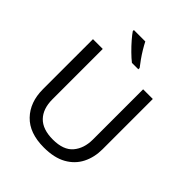

<svg xmlns="http://www.w3.org/2000/svg" viewBox="-259 -1091 1248 1248"><g transform="rotate(45 365.5 -467.0)"><path d="M640 -252Q640 -178 610 -118.5Q580 -59 518.5 -24.5Q457 10 362 10Q229 10 159.5 -62.5Q90 -135 90 -254V-714H180V-251Q180 -164 226.5 -116Q273 -68 367 -68Q464 -68 507.5 -119.5Q551 -171 551 -252V-714H640ZM341 -944Q352 -922 368.5 -894.5Q385 -867 403.5 -841Q422 -815 437 -796V-784H378Q355 -802 326 -830.5Q297 -859 272.5 -887.5Q248 -916 236 -934V-944Z"/></g></svg>

Font: Noto Sans Wancho
Style: Regular
Weight: 400
Designer: Monotype Design Team
Foundry: Monotype Imaging Inc.
Version: Version 2.001; ttfautohint (v1.8.4.7-5d5b)